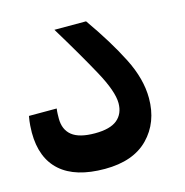

<svg xmlns="http://www.w3.org/2000/svg" viewBox="-83 -594 646 672"><g transform="rotate(-15 240.0 -258.0)"><path d="M217.3 0Q111.3 0 56.9 -48.1Q2.4 -96.2 2.4 -189Q2.4 -198.7 3.4 -214.1Q4.4 -229.5 7.8 -248H108.4Q106.9 -237.8 106.7 -229Q106.4 -220.2 106.4 -211.9Q106.4 -171.4 132.8 -150.4Q159.2 -129.4 215.8 -129.4Q271 -129.4 296.6 -150.6Q322.3 -171.9 322.3 -210.4Q322.3 -252.9 280 -330.3Q237.8 -407.7 171.9 -516.1H286.6Q351.6 -423.8 390.6 -346.7Q429.7 -269.5 429.7 -199.7Q429.7 -111.8 375 -55.9Q320.3 0 217.3 0Z"/></g></svg>

Font: Inter Display Semi Bold
Style: Regular
Weight: 600
Designer: Rasmus Andersson
Foundry: rsms
Version: Version 4.000;git-37864ae